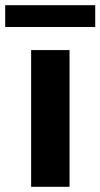

<svg xmlns="http://www.w3.org/2000/svg" viewBox="-54 -720 387 740"><path d="M66 0V-527H214V0ZM-34 -616V-700H313V-616Z"/></svg>

Font: Archivo SemiExpanded
Style: Bold
Weight: 700
Width: 6
Designer: Hector Gatti
Foundry: Omnibus-Type
Version: Version 2.001